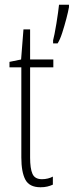

<svg xmlns="http://www.w3.org/2000/svg" viewBox="-20 -780 311 810"><path d="M157 -24Q170 -24 182 -27Q194 -30 203 -35V-1Q192 4 179.5 7Q167 10 151 10Q104 10 87 -22Q70 -54 70 -116V-496H20V-519L69 -529L79 -656H107V-529H205V-496H107V-115Q107 -69 117 -46.5Q127 -24 157 -24ZM271 -750Q268 -732 260 -701.5Q252 -671 242.5 -641.5Q233 -612 223 -597H204V-610Q206 -617 210 -636.5Q214 -656 218 -681Q222 -706 225 -727.5Q228 -749 229 -760H271Z"/></svg>

Font: Noto Sans Lao ExtraCondensed ExtraLight
Style: Regular
Weight: 200
Width: 2
Designer: Monotype Design Team
Foundry: Monotype Imaging Inc.
Version: Version 2.003; ttfautohint (v1.8.4.7-5d5b)